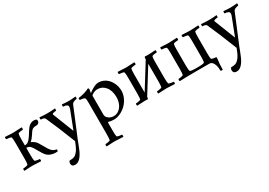

<svg xmlns="http://www.w3.org/2000/svg" viewBox="8 -1177 3002 2142"><g transform="rotate(-30 1509.0 -106.0)"><path d="M28.8 2.9Q25.4 -1 25.6 -11.5Q25.9 -22 28.8 -25.9Q43.5 -25.9 66.7 -30.3Q89.8 -34.7 91.8 -42Q97.2 -59.6 97.2 -116.2V-314Q97.2 -370.6 91.8 -388.2Q89.8 -395.5 66.9 -399.7Q43.9 -403.8 28.8 -403.8Q25.9 -407.7 25.6 -418.5Q25.4 -429.2 28.8 -433.1Q43 -432.6 64 -431.2Q85 -429.7 101.1 -429Q117.2 -428.2 134.8 -428.2Q139.6 -428.2 242.2 -433.1Q245.6 -429.2 245.4 -418.5Q245.1 -407.7 242.2 -403.8Q227.1 -403.8 204.1 -399.7Q181.2 -395.5 179.2 -388.2Q173.8 -370.6 173.8 -314V-240.2Q193.8 -241.2 205.6 -246.6Q217.3 -252 232.9 -268.1Q237.3 -272.5 241.7 -277.8Q246.1 -283.2 249.5 -287.6Q252.9 -292 257.8 -299.1Q262.7 -306.2 265.4 -310.1Q268.1 -314 273.7 -322.8Q279.3 -331.5 281.5 -335Q283.7 -338.4 290.3 -349.1Q296.9 -359.9 298.8 -362.8Q321.8 -398.9 345.5 -415.5Q369.1 -432.1 399.9 -432.1Q416 -432.1 430.2 -425.8Q437 -415.5 437 -403.8Q437 -391.6 425.5 -379.9Q414.1 -368.2 396 -368.2Q359.9 -368.2 342.8 -356Q336.9 -351.6 331.3 -345Q325.7 -338.4 323 -334.7Q320.3 -331.1 313 -319.8Q305.7 -308.6 304.2 -306.2Q277.3 -264.6 249 -238.8Q263.7 -233.4 282.5 -220.5Q301.3 -207.5 314 -189.9Q323.7 -176.8 340.8 -145Q357.9 -113.3 375.5 -85.7Q393.1 -58.1 409.2 -44.9Q419.9 -36.1 435.1 -31Q450.2 -25.9 459 -25.9Q461.4 -20 461.2 -11.7Q460.9 -3.4 459 0Q445.3 2 431.2 2Q399.9 2 368.9 -9.8Q337.9 -21.5 316.9 -45.9Q300.3 -65.4 274.7 -111.1Q249 -156.7 243.2 -165Q230.5 -182.6 224.1 -189.7Q217.8 -196.8 204.8 -202.9Q191.9 -209 173.8 -209V-116.2Q173.8 -59.6 179.2 -42Q181.2 -34.7 204.3 -30.3Q227.5 -25.9 242.2 -25.9Q245.1 -22 245.4 -11.5Q245.6 -1 242.2 2.9Q139.6 -2 134.8 -2Q117.2 -2 101.1 -1.2Q85 -0.5 64 1Q43 2.4 28.8 2.9Z M470.7 -400.9Q469.2 -400.9 469.2 -414.8Q469.2 -428.7 470.7 -430.2Q522.9 -424.8 570.8 -424.8Q624 -424.8 670.9 -430.2Q672.9 -425.8 671.4 -413.3Q669.9 -400.9 666.5 -400.9Q659.7 -400.9 650.1 -399.9Q640.6 -398.9 628.7 -394.8Q616.7 -390.6 616.7 -383.8L618.7 -379.9L724.6 -109.9Q774.4 -242.7 812.5 -336.9Q818.8 -352.5 818.8 -369.1Q818.8 -383.8 802.7 -392.3Q786.6 -400.9 760.7 -400.9Q756.8 -400.9 756.8 -413.8Q756.8 -426.8 760.7 -430.2Q802.2 -424.8 850.6 -424.8Q879.4 -424.8 934.6 -430.2Q937.5 -425.8 936.5 -413.3Q935.5 -400.9 932.6 -400.9Q919.9 -400.9 898.2 -392.8Q876.5 -384.8 868.7 -367.2Q776.9 -147.5 718.8 -5.9Q713.4 6.8 697.3 50.3Q681.2 93.8 668.5 120.8Q655.8 147.9 639.6 171.9Q602.1 228 552.7 228Q508.8 228 508.8 185.1Q508.8 169.9 520.5 155.8Q561 155.8 584 146.2Q606.9 136.7 634.8 99.1Q645.5 85 662.6 47.1Q679.7 9.3 682.6 -2Q585 -251 524.9 -380.9Q515.6 -400.9 470.7 -400.9Z M957.5 -372.1Q955.6 -374 955.3 -384Q955.1 -394 957.5 -397.9Q1042.5 -409.2 1100.6 -439.9Q1104 -439.9 1107.7 -433.8Q1111.3 -427.7 1111.3 -423.8L1107.9 -405.8Q1104.5 -387.7 1104.5 -382.8Q1104.5 -378.9 1106.4 -378.9Q1107.4 -378.9 1109.4 -380.9Q1132.8 -400.9 1168.7 -419.4Q1204.6 -438 1231.4 -438Q1267.1 -438 1297.6 -424.8Q1328.1 -411.6 1348.9 -390.1Q1369.6 -368.7 1384.3 -341.6Q1398.9 -314.5 1405.8 -286.4Q1412.6 -258.3 1412.6 -231.9Q1412.6 -185.1 1391.8 -140.4Q1371.1 -95.7 1338.1 -63.5Q1305.2 -31.2 1262.7 -11.7Q1220.2 7.8 1178.7 7.8Q1144 7.8 1108.4 -2.9Q1104.5 2 1104.5 9.8V106.9Q1104.5 165 1109.4 181.2Q1111.3 188.5 1134.3 192.6Q1157.2 196.8 1172.4 196.8Q1175.3 200.7 1175.5 211.4Q1175.8 222.2 1172.4 226.1Q1069.8 221.2 1065.4 221.2Q1047.9 221.2 1031.7 221.9Q1015.6 222.7 994.6 224.1Q973.6 225.6 959.5 226.1Q956.1 222.2 956.3 211.4Q956.5 200.7 959.5 196.8Q974.6 196.8 997.6 192.6Q1020.5 188.5 1022.5 181.2Q1027.3 165 1027.3 106.9V-301.8Q1027.3 -341.8 1022.5 -354Q1019.5 -361.8 1003.4 -366.2Q987.3 -370.6 976.6 -371.3Q965.8 -372.1 957.5 -372.1ZM1104.5 -100.1Q1104.5 -76.2 1120.8 -58.6Q1137.2 -41 1157.7 -33.9Q1178.2 -26.9 1197.8 -26.9Q1237.3 -26.9 1268.1 -52.2Q1298.8 -77.6 1313.7 -115.5Q1328.6 -153.3 1328.6 -194.8Q1328.6 -280.8 1288.3 -329.8Q1248 -378.9 1188.5 -378.9Q1159.2 -378.9 1131.8 -365Q1104.5 -351.1 1104.5 -339.8Z M1481 2.9Q1477.5 -1 1477.8 -11.5Q1478 -22 1481 -25.9Q1495.6 -25.9 1518.8 -30.3Q1542 -34.7 1543.9 -42Q1549.3 -59.6 1549.3 -116.2V-314Q1549.3 -370.6 1543.9 -388.2Q1542 -395.5 1519 -399.7Q1496.1 -403.8 1481 -403.8Q1478 -407.7 1477.8 -418.5Q1477.5 -429.2 1481 -433.1Q1583.5 -428.2 1587.4 -428.2Q1591.8 -428.2 1694.3 -433.1Q1697.8 -429.2 1697.5 -418.5Q1697.3 -407.7 1694.3 -403.8Q1679.2 -403.8 1656.2 -399.7Q1633.3 -395.5 1631.3 -388.2Q1626 -370.6 1626 -314V-83L1821.3 -397Q1821.3 -418.9 1824.2 -423.8Q1826.7 -430.2 1834 -430.2Q1837.4 -430.2 1845.2 -429.2Q1853 -428.2 1860.4 -428.2Q1877.9 -428.2 1894 -429Q1910.2 -429.7 1931.2 -431.2Q1952.1 -432.6 1966.3 -433.1Q1969.7 -429.2 1969.5 -418.5Q1969.2 -407.7 1966.3 -403.8Q1951.2 -403.8 1928.2 -399.7Q1905.3 -395.5 1903.3 -388.2Q1897.9 -370.6 1897.9 -314V-116.2Q1897.9 -59.6 1903.3 -42Q1905.3 -34.7 1928.5 -30.3Q1951.7 -25.9 1966.3 -25.9Q1969.2 -22 1969.5 -11.5Q1969.7 -1 1966.3 2.9Q1863.8 -2 1859.4 -2Q1855.5 -2 1752.9 2.9Q1749.5 -1 1749.8 -11.5Q1750 -22 1752.9 -25.9Q1767.6 -25.9 1791 -30.3Q1814.5 -34.7 1816.4 -42Q1821.3 -58.1 1821.3 -116.2V-340.8L1626 -26.9Q1626 -11.7 1623 -5.9Q1620.6 0 1613.3 0Q1609.9 0 1602.3 -1Q1594.7 -2 1587.4 -2Q1583.5 -2 1481 2.9Z M2029.3 2.9Q2025.9 -1 2026.1 -11.5Q2026.4 -22 2029.3 -25.9Q2043.9 -25.9 2067.1 -30.3Q2090.3 -34.7 2092.3 -42Q2097.2 -58.1 2097.2 -116.2V-314Q2097.2 -372.1 2092.3 -388.2Q2090.3 -395.5 2067.4 -399.7Q2044.4 -403.8 2029.3 -403.8Q2026.4 -407.7 2026.1 -418.5Q2025.9 -429.2 2029.3 -433.1Q2043.5 -432.6 2064.5 -431.2Q2085.4 -429.7 2101.6 -429Q2117.7 -428.2 2135.3 -428.2Q2139.6 -428.2 2242.2 -433.1Q2245.6 -429.2 2245.4 -418.5Q2245.1 -407.7 2242.2 -403.8Q2227.1 -403.8 2204.1 -399.7Q2181.2 -395.5 2179.2 -388.2Q2174.3 -372.1 2174.3 -314V-116.2Q2174.3 -57.6 2181.2 -42Q2186 -30.8 2272.9 -30.8Q2358.9 -30.8 2365.2 -42Q2372.1 -55.2 2372.1 -116.2V-314Q2372.1 -372.1 2367.2 -388.2Q2365.2 -395.5 2342.3 -399.7Q2319.3 -403.8 2304.2 -403.8Q2301.3 -407.7 2301 -418.5Q2300.8 -429.2 2304.2 -433.1Q2318.4 -432.6 2339.4 -431.2Q2360.4 -429.7 2376.5 -429Q2392.6 -428.2 2410.2 -428.2Q2414.6 -428.2 2517.1 -433.1Q2520.5 -429.2 2520.3 -418.5Q2520 -407.7 2517.1 -403.8Q2502 -403.8 2479 -399.7Q2456.1 -395.5 2454.1 -388.2Q2449.2 -372.1 2449.2 -314V-116.2Q2449.2 -58.1 2454.1 -42Q2456.1 -34.7 2479.2 -30.3Q2502.4 -25.9 2517.1 -25.9Q2518.6 -14.2 2517.1 0Q2508.3 57.1 2508.3 130.9Q2501 134.3 2493.2 133.8Q2485.4 133.3 2481 130.9Q2480.5 125.5 2479.7 113.8Q2479 102.1 2478.5 94.7Q2478 87.4 2476.1 76.7Q2474.1 65.9 2471.2 56.2Q2452.6 -1 2411.1 -1H2272Q2111.3 -1 2029.3 2.9Z M2551.8 -400.9Q2550.3 -400.9 2550.3 -414.8Q2550.3 -428.7 2551.8 -430.2Q2604 -424.8 2651.9 -424.8Q2705.1 -424.8 2752 -430.2Q2753.9 -425.8 2752.4 -413.3Q2751 -400.9 2747.6 -400.9Q2740.7 -400.9 2731.2 -399.9Q2721.7 -398.9 2709.7 -394.8Q2697.8 -390.6 2697.8 -383.8L2699.7 -379.9L2805.7 -109.9Q2855.5 -242.7 2893.6 -336.9Q2899.9 -352.5 2899.9 -369.1Q2899.9 -383.8 2883.8 -392.3Q2867.7 -400.9 2841.8 -400.9Q2837.9 -400.9 2837.9 -413.8Q2837.9 -426.8 2841.8 -430.2Q2883.3 -424.8 2931.6 -424.8Q2960.4 -424.8 3015.6 -430.2Q3018.6 -425.8 3017.6 -413.3Q3016.6 -400.9 3013.7 -400.9Q3001 -400.9 2979.2 -392.8Q2957.5 -384.8 2949.7 -367.2Q2857.9 -147.5 2799.8 -5.9Q2794.4 6.8 2778.3 50.3Q2762.2 93.8 2749.5 120.8Q2736.8 147.9 2720.7 171.9Q2683.1 228 2633.8 228Q2589.8 228 2589.8 185.1Q2589.8 169.9 2601.6 155.8Q2642.1 155.8 2665 146.2Q2688 136.7 2715.8 99.1Q2726.6 85 2743.7 47.1Q2760.7 9.3 2763.7 -2Q2666 -251 2606 -380.9Q2596.7 -400.9 2551.8 -400.9Z"/></g></svg>

Font: Crimson
Style: Roman
Weight: 400
Version: Version 0.8